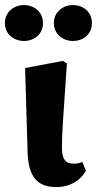

<svg xmlns="http://www.w3.org/2000/svg" viewBox="-34 -741 392 776"><path d="M62.7 -575.4C104 -575.4 139.7 -602.2 139.7 -647.9C139.7 -692.9 104 -720.5 62.7 -720.5C22.7 -720.5 -14.1 -692.9 -14.1 -647.9C-14.1 -602.2 22.7 -575.4 62.7 -575.4ZM260.8 -575.4C302.1 -575.4 337.5 -602.2 337.5 -647.9C337.5 -692.9 302.1 -720.5 260.8 -720.5C220.8 -720.5 183.7 -692.9 183.7 -647.9C183.7 -602.2 220.8 -575.4 260.8 -575.4ZM193.9 15.2C246.2 15.2 288.6 -8.6 313.3 -50.5L298.8 -86.4C289.1 -82.1 278.2 -79.5 265.6 -79.5C234.6 -79.5 216.7 -91.9 216.2 -144.4C215.9 -201.8 222.5 -275.1 236.3 -484.2L220.5 -494.9L67.5 -466.1L77.5 -126.4C80.6 -27.6 115.6 15.2 193.9 15.2Z"/></svg>

Font: Source Serif Variable
Style: Regular
Weight: 389
Designer: Frank Grießhammer
Foundry: Adobe Systems Incorporated
Version: Version 3.001;hotconv 1.0.111;makeotfexe 2.5.65597